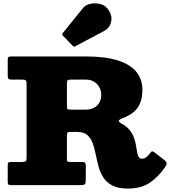

<svg xmlns="http://www.w3.org/2000/svg" viewBox="-20 -1079 991 1119"><path d="M403.5 -812.5Q408 -808 410.8 -807Q413.5 -806 419 -809.5L587 -898.5Q621 -916.5 628.2 -954.8Q635.5 -993 605.5 -1030Q589.5 -1050 561.2 -1056.2Q533 -1062.5 505.8 -1056.5Q478.5 -1050.5 464.5 -1033L347.5 -888.5Q338.5 -879.5 347 -870.5ZM943 -106.5Q952 -120 951.2 -128.2Q950.5 -136.5 937 -147L885.5 -187Q873 -197 867.2 -196.8Q861.5 -196.5 853 -184Q844 -171.5 832.2 -162.8Q820.5 -154 809 -154Q794.5 -154 788.2 -164.2Q782 -174.5 779 -192.2Q776 -210 772.5 -231.8Q769 -253.5 760.8 -276.5Q752.5 -299.5 735.5 -321Q718.5 -342.5 688 -359Q668.5 -370 673.2 -377Q678 -384 696.5 -391Q758.5 -414.5 784.2 -454.5Q810 -494.5 810 -555Q810 -615 775.8 -658.8Q741.5 -702.5 668.5 -726.2Q595.5 -750 480 -750H47.5Q34.5 -750 29.8 -747Q25 -744 25 -731V-641Q25 -626 28.8 -620.5Q32.5 -615 48 -615H108Q124 -615 129.5 -611Q135 -607 135 -589.5V-161Q135 -144 129.5 -139.5Q124 -135 106.5 -135H46Q32.5 -135 28.8 -131Q25 -127 25 -113V-19Q25 -6.5 29.5 -3.2Q34 0 46.5 0H450Q472 0 476 -7Q480 -14 480 -36V-112Q480 -126.5 475.2 -130.8Q470.5 -135 457 -135H386Q374.5 -135 372.2 -139.2Q370 -143.5 370 -155V-286Q370 -300.5 372.5 -305.2Q375 -310 389 -310H430Q468 -310 488.8 -292Q509.5 -274 520 -244.8Q530.5 -215.5 537.5 -180.2Q544.5 -145 554 -109.8Q563.5 -74.5 582 -45.2Q600.5 -16 634.5 2Q668.5 20 725 20Q804 20 855 -15.5Q906 -51 943 -106.5ZM396 -440Q378 -440 374 -442.2Q370 -444.5 370 -463V-591Q370 -605.5 373.5 -610.2Q377 -615 391 -615H480Q508 -615 528.2 -602.8Q548.5 -590.5 559.2 -570Q570 -549.5 570 -525Q570 -500.5 559.2 -481.2Q548.5 -462 528.2 -451Q508 -440 480 -440Z"/></svg>

Font: Besley Black
Style: Regular
Weight: 900
Designer: Owen Earl
Foundry: indestructible type*
Version: Version 2.001